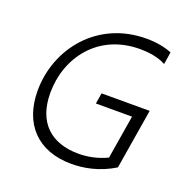

<svg xmlns="http://www.w3.org/2000/svg" viewBox="-132 -864 985 1000"><g transform="rotate(20 361.0 -363.5)"><path d="M389.9 -389.2 380.3 -329.5H580.6L540.8 -88.1C482.6 -60.4 428.6 -52.6 383.2 -52.6C233.3 -52.6 138.1 -135.3 138.1 -301.1C138.1 -493.3 265.6 -674.7 501.1 -674.7C545.8 -674.7 599.4 -668 643.8 -644.5L654.5 -712.4C614.7 -729 566.1 -737.2 513.1 -737.2C241.1 -737.2 72.1 -520.6 72.1 -289.4C72.1 -104.4 180.8 9.9 367.5 9.9C435.4 9.9 519.2 -5 601.9 -56.1L656.6 -389.2Z"/></g></svg>

Font: TID UI Light
Style: Italic
Weight: 300
Italic angle: -9.39999°
Designer: The TID Project Authors
Foundry: Bakken & Bæck
Version: Version 1.001;hotconv 1.0.109;makeotfexe 2.5.65596